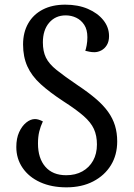

<svg xmlns="http://www.w3.org/2000/svg" viewBox="-20 -792 573 824"><path d="M265 12Q201 12 152.5 -10Q104 -32 77 -71.5Q50 -111 50 -161Q50 -198 62 -224.5Q74 -251 92.5 -266Q111 -281 130 -281Q138 -281 146 -278.5Q154 -276 164 -271Q154 -250 148.5 -227.5Q143 -205 143 -176Q143 -113 174.5 -76.5Q206 -40 264 -40Q304 -40 333.5 -56.5Q363 -73 379.5 -102.5Q396 -132 396 -172Q396 -210 383 -238.5Q370 -267 338.5 -294.5Q307 -322 251 -358Q193 -396 154.5 -431Q116 -466 97.5 -507Q79 -548 79 -601Q79 -653 101 -691.5Q123 -730 163.5 -751Q204 -772 260 -772Q315 -772 357 -754Q399 -736 423.5 -705.5Q448 -675 448 -637Q448 -614 438.5 -598.5Q429 -583 414.5 -575.5Q400 -568 385 -568Q374 -568 364 -570Q354 -572 346 -574Q349 -582 352 -598Q355 -614 355 -632Q355 -665 341.5 -685.5Q328 -706 307 -716Q286 -726 262 -726Q218 -726 191 -694.5Q164 -663 164 -610Q164 -572 177 -545Q190 -518 223 -491.5Q256 -465 315 -425Q360 -395 392 -367.5Q424 -340 444 -312Q464 -284 473.5 -253Q483 -222 483 -185Q483 -127 456 -83Q429 -39 380 -13.5Q331 12 265 12Z"/></svg>

Font: Noto Serif Georgian
Style: Regular
Weight: 400
Designer: Monotype Design Team, Akaki Razmadze
Foundry: Google LLC
Version: Version 2.002